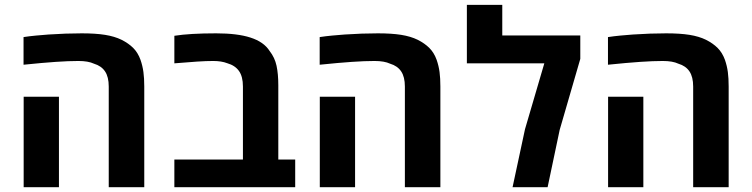

<svg xmlns="http://www.w3.org/2000/svg" viewBox="-20 -780 3132 800"><path d="M433.1 0V-419.4Q433.1 -459.5 417.7 -482.4Q402.3 -505.4 371.6 -514.6Q347.7 -525.9 306.6 -525.9Q266.1 -525.9 212.4 -522.2Q158.7 -518.6 78.1 -510.3V-625.5Q104 -629.4 129.9 -631.8Q155.8 -634.3 182.1 -636.2Q218.8 -638.7 253.4 -639.9Q288.1 -641.1 320.8 -641.1Q377.9 -641.1 417.7 -634.8Q457.5 -628.4 486.3 -614.3Q515.6 -599.6 535.2 -580.1Q554.7 -560.5 565.4 -530.8Q574.2 -505.4 577.6 -479.7Q581.1 -454.1 581.1 -419.4V0ZM78.6 0V-377H225.6V0Z M706.5 0V-115.2H992.2V-419.4Q992.2 -460.9 975.8 -484.1Q959.5 -507.3 926.8 -516.6Q902.8 -525.9 868.2 -525.9Q839.4 -525.9 801.3 -523.4Q763.2 -521 706.5 -516.1V-630.9Q771 -641.1 880.4 -641.1Q969.2 -641.1 1023.4 -623.5Q1079.6 -605.5 1103.5 -567.4Q1125 -540 1132.3 -505.9Q1139.6 -471.7 1139.6 -425.3V-115.2H1210V0Z M1667 0V-419.4Q1667 -459.5 1651.6 -482.4Q1636.2 -505.4 1605.5 -514.6Q1581.5 -525.9 1540.5 -525.9Q1500 -525.9 1446.3 -522.2Q1392.6 -518.6 1312 -510.3V-625.5Q1337.9 -629.4 1363.8 -631.8Q1389.6 -634.3 1416 -636.2Q1452.6 -638.7 1487.3 -639.9Q1522 -641.1 1554.7 -641.1Q1611.8 -641.1 1651.6 -634.8Q1691.4 -628.4 1720.2 -614.3Q1749.5 -599.6 1769 -580.1Q1788.6 -560.5 1799.3 -530.8Q1808.1 -505.4 1811.5 -479.7Q1814.9 -454.1 1814.9 -419.4V0ZM1312.5 0V-377H1459.5V0Z M2115.7 0 2167.5 -241.7 2248 -516.1H1925.3V-759.8H2072.8V-632.3H2397.9V-534.7L2312 -238.8L2261.7 0Z M2868.2 0V-419.4Q2868.2 -459.5 2852.8 -482.4Q2837.4 -505.4 2806.6 -514.6Q2782.7 -525.9 2741.7 -525.9Q2701.2 -525.9 2647.5 -522.2Q2593.8 -518.6 2513.2 -510.3V-625.5Q2539.1 -629.4 2564.9 -631.8Q2590.8 -634.3 2617.2 -636.2Q2653.8 -638.7 2688.5 -639.9Q2723.1 -641.1 2755.9 -641.1Q2813 -641.1 2852.8 -634.8Q2892.6 -628.4 2921.4 -614.3Q2950.7 -599.6 2970.2 -580.1Q2989.7 -560.5 3000.5 -530.8Q3009.3 -505.4 3012.7 -479.7Q3016.1 -454.1 3016.1 -419.4V0ZM2513.7 0V-377H2660.6V0Z"/></svg>

Font: Open Sans
Style: Bold
Weight: 700
Designer: Monotype Design Team
Foundry: Monotype Imaging Inc.
Version: Version 3.000; ttfautohint (v1.8.4)